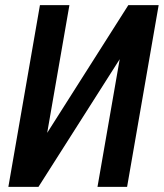

<svg xmlns="http://www.w3.org/2000/svg" viewBox="-20 -731 641 751"><path d="M164.6 -211.4 481.9 -710.9H600.6L477.1 0H361.3L448.2 -499.5L130.4 0H12.7L136.2 -710.9H251.5Z"/></svg>

Font: Roboto Condensed Medium
Style: Italic
Weight: 500
Italic angle: -12°
Designer: Christian Robertson
Foundry: Google
Version: Version 3.0; 2020